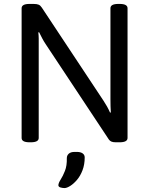

<svg xmlns="http://www.w3.org/2000/svg" viewBox="-20 -722 759 977"><path d="M130 2Q90 2 90 -20V-680Q90 -702 130 -702H151Q168 -702 177 -698Q186 -694 193 -683L507 -209Q517 -194 525 -179.5Q533 -165 540 -149L544 -150Q543 -167 542.5 -181.5Q542 -196 542 -218V-680Q542 -702 582 -702H589Q629 -702 629 -680V-20Q629 2 589 2H569Q555 2 547 -1.5Q539 -5 534 -12L212 -498Q202 -513 194.5 -527.5Q187 -542 179 -558L175 -557Q177 -540 177 -525.5Q177 -511 177 -489V-20Q177 2 137 2ZM308 235Q299 235 288 232Q277 229 277 220Q278 208 289 191Q300 174 310.5 147.5Q321 121 320 83Q320 69 330 60Q340 51 360 51H371Q390 51 400.5 58.5Q411 66 411 79Q411 115 400 144Q389 173 372 193Q355 213 337.5 224Q320 235 308 235Z"/></svg>

Font: Asap
Style: Regular
Weight: 400
Designer: Pablo Cosgaya
Foundry: Omnibus-Type
Version: Version 3.001